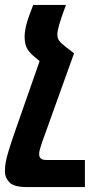

<svg xmlns="http://www.w3.org/2000/svg" viewBox="-36 -522 387 780"><path d="M-16 175Q-16 155 -12.5 136Q-9 117 0 87.5Q9 58 26 9L125 -274L109 -287Q87 -304 75.5 -322.5Q64 -341 64 -372Q64 -395 71.5 -423.5Q79 -452 99 -502H232Q213 -451 205 -423.5Q197 -396 197 -382Q197 -367 204.5 -356.5Q212 -346 233 -330L263 -307L265 -306L135 56Q131 69 127 81.5Q123 94 123 104Q123 128 152 128H309V238H73Q21 238 2.5 219Q-16 200 -16 175Z"/></svg>

Font: Noto Sans Armenian ExtraCondensed
Style: Bold
Weight: 700
Width: 2
Designer: Monotype Design Team
Foundry: Monotype Imaging Inc.
Version: Version 2.008; ttfautohint (v1.8.4.7-5d5b)